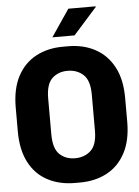

<svg xmlns="http://www.w3.org/2000/svg" viewBox="-60 -935 719 991"><g transform="rotate(-5 300.0 -439.5)"><path d="M287 10Q208 10 146.5 -22.5Q85 -55 51 -120Q17 -185 17 -281V-404Q17 -501 51.5 -566Q86 -631 147 -663.5Q208 -696 287 -696H314Q393 -696 454 -663Q515 -630 549.5 -565.5Q584 -501 584 -404V-281Q584 -185 549.5 -120Q515 -55 454 -22.5Q393 10 314 10ZM300 -117Q349 -117 381.5 -147Q414 -177 414 -251V-437Q414 -510 381.5 -540Q349 -570 300 -570Q251 -570 219.5 -540Q188 -510 188 -437V-251Q188 -177 219.5 -147Q251 -117 300 -117ZM237 -749 332 -889H473L474 -886L352 -749Z"/></g></svg>

Font: Chivo Mono
Style: Bold
Weight: 700
Monospace: yes
Designer: Hector Gatti
Foundry: Omnibus-Type
Version: Version 1.008; ttfautohint (v1.8.4.7-5d5b)